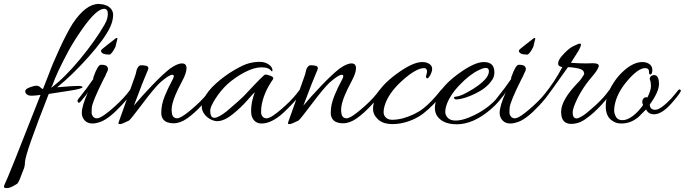

<svg xmlns="http://www.w3.org/2000/svg" viewBox="-99 -608 3499 981"><path d="M-79 346Q-79 343 -77 338Q-59 304 108 -123Q77 -119 62 -119Q47 -119 38.5 -125.5Q30 -132 30 -142.5Q30 -153 52.5 -161.5Q75 -170 87 -170Q99 -170 107 -162Q115 -154 118 -154H121L150 -228Q168 -278 205 -358.5Q242 -439 272 -487Q339 -588 406 -588L430 -585L450 -578Q479 -561 479 -531.5Q479 -502 463 -468Q436 -410 353 -317Q270 -224 193 -162Q275 -169 298.5 -169Q322 -169 323 -163Q323 -159 304 -153.5Q285 -148 150 -128Q31 174 29 218Q28 240 24.5 249.5Q21 259 16 271.5Q11 284 8.5 290.5Q6 297 3 305Q0 313 -2 316.5Q-4 320 -6.5 324.5Q-9 329 -11.5 331Q-14 333 -32 343Q-50 353 -64.5 353Q-79 353 -79 346ZM435 -482Q452 -511 452 -537Q452 -563 433 -563Q395 -563 325 -465Q284 -407 252 -350Q188 -230 170 -175L162 -159Q232 -211 311 -307Q390 -403 435 -482Z M422 -277Q447 -277 452 -261Q454 -252 449.5 -243.5Q445 -235 443 -230Q441 -225 440 -222Q435 -212 430 -203Q373 -89 370 -58Q369 -49 369 -35Q369 -21 377 -12Q391 4 417 -10Q443 -24 489.5 -66Q536 -108 565 -148Q569 -153 574 -150.5Q579 -148 579 -145.5Q579 -143 577 -140Q562 -113 523 -71Q459 -2 416 14Q391 23 374 23Q334 23 321 -15Q319 -22 319 -32Q319 -67 351 -138Q346 -127 312 -88Q303 -78 298 -88Q297 -90 297 -93.5Q297 -97 301 -102Q350 -163 378 -205Q376 -210 380 -218Q400 -274 415 -277Q418 -277 422 -277ZM501 -410 493 -378Q493 -369 480 -349Q467 -329 460 -329Q417 -329 417 -350Q417 -354 460 -387L477 -400Q493 -414 497 -414Q501 -414 501 -410Z M831 -284Q854 -284 854 -259.5Q854 -235 831 -192Q808 -149 797 -122Q778 -76 778 -48.5Q778 -21 786 -12Q801 4 827 -10.5Q853 -25 899.5 -66.5Q946 -108 974 -148Q978 -153 983.5 -150.5Q989 -148 989 -145.5Q989 -143 987 -140Q972 -113 933 -71Q894 -29 858 -3.5Q822 22 787 22Q753 21 739 6.5Q725 -8 725 -30Q725 -52 729 -72.5Q733 -93 744 -120Q762 -163 775.5 -187Q789 -211 789 -218.5Q789 -226 781 -226Q765 -226 720 -187Q689 -158 628.5 -77.5Q568 3 560 8Q524 26 515 26Q506 26 506 23Q506 20 508 14.5Q510 9 527.5 -40Q545 -89 565.5 -147.5Q586 -206 590.5 -218Q595 -230 596.5 -238.5Q598 -247 600 -253Q602 -259 607.5 -266.5Q613 -274 622 -274.5Q631 -275 645 -272.5Q659 -270 659 -260Q659 -253 648 -229.5Q637 -206 585 -68Q621 -112 676 -169.5Q731 -227 769 -257Q807 -284 831 -284Z M1011 11Q995 11 976.5 1.5Q958 -8 945 -25.5Q932 -43 932 -63Q932 -83 941 -101Q961 -143 1005.5 -182.5Q1050 -222 1098 -250Q1146 -278 1174 -285Q1202 -292 1228.5 -292Q1255 -292 1274 -278.5Q1293 -265 1293 -250Q1293 -245 1292 -244Q1291 -243 1287 -245Q1275 -264 1237.5 -264Q1200 -264 1152.5 -239.5Q1105 -215 1063 -178Q1028 -145 1001.5 -103.5Q975 -62 975 -43Q975 -6 996 -6Q1017 -6 1060 -40Q1131 -100 1157 -128Q1249 -227 1256 -227Q1268 -227 1285 -220Q1302 -213 1296 -203Q1245 -131 1236 -58Q1235 -49 1235 -35Q1235 -21 1243 -12Q1258 4 1284 -10Q1310 -24 1356.5 -66Q1403 -108 1431 -148Q1435 -153 1440 -150.5Q1445 -148 1445 -146Q1445 -131 1397.5 -80.5Q1350 -30 1325 -12Q1278 23 1238 23Q1200 23 1187 -15Q1184 -27 1184 -42Q1184 -87 1203 -137Q1199 -135 1166 -97Q1133 -59 1089.5 -24Q1046 11 1011 11Z M1697 -284Q1720 -284 1720 -259.5Q1720 -235 1697 -192Q1674 -149 1663 -122Q1644 -76 1644 -48.5Q1644 -21 1652 -12Q1667 4 1693 -10.5Q1719 -25 1765.5 -66.5Q1812 -108 1840 -148Q1844 -153 1849.5 -150.5Q1855 -148 1855 -145.5Q1855 -143 1853 -140Q1838 -113 1799 -71Q1760 -29 1724 -3.5Q1688 22 1653 22Q1619 21 1605 6.5Q1591 -8 1591 -30Q1591 -52 1595 -72.5Q1599 -93 1610 -120Q1628 -163 1641.5 -187Q1655 -211 1655 -218.5Q1655 -226 1647 -226Q1631 -226 1586 -187Q1555 -158 1494.5 -77.5Q1434 3 1426 8Q1390 26 1381 26Q1372 26 1372 23Q1372 20 1374 14.5Q1376 9 1393.5 -40Q1411 -89 1431.5 -147.5Q1452 -206 1456.5 -218Q1461 -230 1462.5 -238.5Q1464 -247 1466 -253Q1468 -259 1473.5 -266.5Q1479 -274 1488 -274.5Q1497 -275 1511 -272.5Q1525 -270 1525 -260Q1525 -253 1514 -229.5Q1503 -206 1451 -68Q1487 -112 1542 -169.5Q1597 -227 1635 -257Q1673 -284 1697 -284Z M2078 -220 2083 -240Q2083 -260 2068 -260Q2027 -260 1956 -196Q1885 -132 1866 -67Q1861 -50 1861 -36.5Q1861 -23 1867 -14Q1879 4 1904 4Q1929 4 1958 -3Q2022 -21 2064.5 -54.5Q2107 -88 2154 -148Q2158 -153 2163.5 -151Q2169 -149 2169 -145.5Q2169 -142 2166 -135Q2118 -70 2065.5 -29.5Q2013 11 1944 23Q1924 26 1907 26Q1858 26 1832.5 2Q1807 -22 1807 -51Q1807 -80 1821 -114Q1846 -171 1928 -231Q2010 -291 2058 -291Q2070 -291 2081 -288Q2109 -278 2109 -256Q2109 -241 2098 -222Q2087 -203 2081.5 -208.5Q2076 -214 2078 -220Z M2373 -291Q2427 -291 2427 -239Q2427 -212 2412 -195Q2387 -158 2331 -130.5Q2275 -103 2236 -100Q2222 -99 2221 -108Q2220 -112 2223.5 -113Q2227 -114 2229 -114Q2252 -116 2288 -136Q2355 -172 2386 -210Q2399 -228 2399 -244.5Q2399 -261 2383 -261Q2370 -261 2348 -250Q2301 -228 2249 -173.5Q2197 -119 2181 -67Q2176 -51 2176 -35.5Q2176 -20 2189 -6Q2202 8 2229 8Q2259 8 2298 -8Q2411 -54 2472 -147Q2478 -155 2483 -150Q2487 -148 2487 -145Q2487 -142 2484 -138Q2454 -88 2408 -49Q2319 27 2235 27Q2163 27 2134 -16Q2123 -33 2123 -57Q2123 -81 2136 -114Q2161 -171 2243 -231Q2325 -291 2373 -291Z M2557 -277Q2582 -277 2587 -261Q2589 -252 2584.5 -243.5Q2580 -235 2578 -230Q2576 -225 2575 -222Q2570 -212 2565 -203Q2508 -89 2505 -58Q2504 -49 2504 -35Q2504 -21 2512 -12Q2526 4 2552 -10Q2578 -24 2624.5 -66Q2671 -108 2700 -148Q2704 -153 2709 -150.5Q2714 -148 2714 -145.5Q2714 -143 2712 -140Q2697 -113 2658 -71Q2594 -2 2551 14Q2526 23 2509 23Q2469 23 2456 -15Q2454 -22 2454 -32Q2454 -67 2486 -138Q2481 -127 2447 -88Q2438 -78 2433 -88Q2432 -90 2432 -93.5Q2432 -97 2436 -102Q2485 -163 2513 -205Q2511 -210 2515 -218Q2535 -274 2550 -277Q2553 -277 2557 -277ZM2636 -410 2628 -378Q2628 -369 2615 -349Q2602 -329 2595 -329Q2552 -329 2552 -350Q2552 -354 2595 -387L2612 -400Q2628 -414 2632 -414Q2636 -414 2636 -410Z M2819 25Q2768 25 2768 -36.5Q2768 -98 2856 -188Q2863 -195 2866 -199L2873 -209Q2887 -228 2886 -233L2883 -242Q2879 -254 2850 -259.5Q2821 -265 2803 -265Q2713 -138 2699 -120Q2685 -102 2680 -105Q2675 -108 2675 -112Q2675 -116 2681 -124Q2735 -190 2774 -265Q2762 -267 2756 -273.5Q2750 -280 2755 -295.5Q2760 -311 2785.5 -337Q2811 -363 2830 -372Q2849 -381 2854 -383Q2859 -385 2865 -385Q2877 -385 2857 -349L2818 -287Q2863 -284 2895 -284L2930 -285Q2947 -285 2955 -280.5Q2963 -276 2959 -265Q2952 -246 2924 -214Q2864 -144 2834 -65Q2827 -46 2827 -32Q2827 -3 2848 -3Q2855 -3 2874.5 -14Q2894 -25 2940 -66.5Q2986 -108 3014 -148Q3018 -153 3023.5 -150.5Q3029 -148 3029 -145.5Q3029 -143 3027 -140Q3012 -113 2973 -71Q2934 -29 2897 -3Q2861 25 2819 25Z M3209 -110Q3227 -147 3227 -167Q3227 -187 3222.5 -198.5Q3218 -210 3226.5 -218Q3235 -226 3248 -224Q3268 -219 3268 -179Q3268 -139 3221 -74Q3222 -47 3249 -47Q3276 -47 3331 -105Q3357 -135 3363.5 -144Q3370 -153 3375 -150.5Q3380 -148 3380 -146Q3380 -136 3344 -94Q3287 -24 3243 -24Q3214 -24 3202 -49Q3182 -28 3163 -10Q3124 23 3076 23Q3049 23 3031 10Q2996 -11 2996 -65Q2996 -124 3036 -185Q3059 -221 3090 -248Q3139 -291 3183 -291Q3194 -291 3204 -288Q3234 -278 3234 -250Q3234 -227 3222 -227Q3217 -229 3217 -242Q3217 -260 3197 -260Q3162 -260 3107 -196Q3052 -132 3041 -67Q3039 -56 3039 -42.5Q3039 -29 3048 -11.5Q3057 6 3081.5 6Q3106 6 3135 -16Q3164 -38 3187 -72L3184 -78Q3180 -94 3188 -104Q3196 -114 3209 -110Z"/></svg>

Font: Allura
Style: Regular
Weight: 400
Designer: Robert E. Leuschke
Foundry: Robert E. Leuschke
Version: Version 1.004